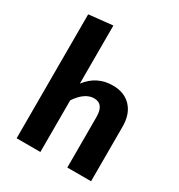

<svg xmlns="http://www.w3.org/2000/svg" viewBox="-178 -875 926 994"><g transform="rotate(30 285.0 -378.0)"><path d="M364 -486Q433 -486 473 -443.5Q513 -401 513 -326V0H371V-302Q371 -380 313 -380Q258 -380 210 -309V0H68V-741L210 -756V-409Q269 -486 364 -486Z"/></g></svg>

Font: Fira Sans SemiBold
Style: Regular
Weight: 600
Designer: bBox Type GmbH & Carrois Corporate GbR & Edenspiekermann AG
Foundry: bBox Type GmbH & Carrois Corporate GbR & Edenspiekermann AG
Version: Version 4.301;PS 004.301;hotconv 1.0.88;makeotf.lib2.5.64775